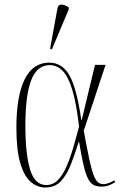

<svg xmlns="http://www.w3.org/2000/svg" viewBox="-20 -825 548 855"><path d="M182 10Q146 10 116.5 -15.5Q87 -41 70 -99.5Q53 -158 53 -257Q53 -396 89.5 -471Q126 -546 199 -546Q258 -546 290 -488Q322 -430 342 -291H344L403 -536H450L353 -243Q367 -166 377 -119Q387 -72 396 -47.5Q405 -23 415.5 -14Q426 -5 441 -5Q452 -5 466 -10.5Q480 -16 489 -22L493 -14Q481 -6 466 0Q451 6 433 6Q413 6 398.5 -0.5Q384 -7 373 -27.5Q362 -48 352.5 -88Q343 -128 332 -194H331Q314 -141 296 -94Q278 -47 251.5 -18.5Q225 10 182 10ZM186 -1Q216 -1 237.5 -23Q259 -45 275.5 -82Q292 -119 305.5 -165.5Q319 -212 332 -262Q320 -365 302 -424.5Q284 -484 259 -509.5Q234 -535 201 -535Q145 -535 119 -468Q93 -401 93 -266Q93 -139 114 -70Q135 -1 186 -1ZM211 -605 203 -608 235 -783Q238 -805 254 -804.5Q270 -804 286 -792V-783Z"/></svg>

Font: Noto Serif Display ExtraCondensed ExtraLight
Style: Regular
Weight: 200
Width: 2
Designer: Monotype Design Team
Foundry: Monotype Imaging Inc.
Version: Version 2.009